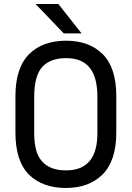

<svg xmlns="http://www.w3.org/2000/svg" viewBox="-20 -910 650 948"><path d="M268.1 -890.1 382.8 -745.1H294.9L155.8 -890.1ZM123 -47.9Q56.2 -114.7 56.2 -255.9V-435.1Q56.2 -575.2 124 -643.1Q191.4 -709 306.2 -709Q419.4 -709 486.8 -643.1Q554.2 -575.7 554.2 -435.1V-255.9Q554.2 -116.2 485.8 -47.9Q418.5 18.1 305.2 18.1Q190.4 18.1 123 -47.9ZM460.9 -432.1Q460.9 -528.8 422.6 -575.9Q384.3 -623 306.2 -623Q229 -623 188 -579.1Q148.9 -534.2 148.9 -432.1V-252Q148.9 -153.3 189 -111.8Q227.5 -68.8 306.2 -68.8Q460.9 -68.8 460.9 -252Z"/></svg>

Font: D-DIN-PRO Medium
Style: Regular
Weight: 500
Designer: datto
Foundry: CyberFei
Version: Version 1.000;hotconv 1.0.109;makeotfexe 2.5.65596